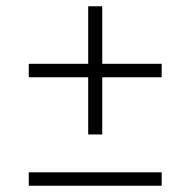

<svg xmlns="http://www.w3.org/2000/svg" viewBox="-20 -594 609 614"><path d="M307 -574C307 -574 307 -390 307 -390C307 -390 497 -390 497 -390C497 -390 497 -347 497 -347C497 -347 307 -347 307 -347C307 -347 307 -164 307 -164C307 -164 262 -164 262 -164C262 -164 262 -347 262 -347C262 -347 72 -347 72 -347C72 -347 72 -390 72 -390C72 -390 262 -390 262 -390C262 -390 262 -574 262 -574C262 -574 307 -574 307 -574ZM497 0C497 0 72 0 72 0C72 0 72 -43 72 -43C72 -43 497 -43 497 -43C497 -43 497 0 497 0Z"/></svg>

Font: TamingNoise
Style: Regular
Weight: 500
Designer: Julieta Ulanovsky
Foundry: Julieta Ulanovsky
Version: ""